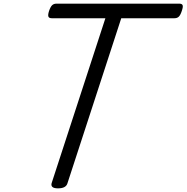

<svg xmlns="http://www.w3.org/2000/svg" viewBox="-20 -1018 1023 1053"><path d="M298 15Q256 15 263 -13L558 -918H264Q249 -918 245.5 -927Q242 -936 249 -958Q257 -981 266 -989.5Q275 -998 290 -998H963Q978 -998 981.5 -989.5Q985 -981 977 -958Q970 -936 961 -927Q952 -918 937 -918H645L350 -13Q346 1 333 8Q320 15 298 15Z"/></svg>

Font: Playwrite AU TAS
Style: Regular
Weight: 400
Designer: Veronika Burian, José Scaglione
Foundry: TypeTogether
Version: Version 1.002